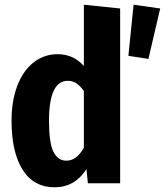

<svg xmlns="http://www.w3.org/2000/svg" viewBox="-20 -778 700 815"><path d="M490 -742V0H353L347 -60Q297 17 212 17Q123 17 76 -57.5Q29 -132 29 -266Q29 -350 53.5 -414Q78 -478 122.5 -513Q167 -548 225 -548Q291 -548 336 -498V-758ZM336 -151V-392Q320 -414 304 -424.5Q288 -435 268 -435Q188 -435 188 -266Q188 -171 207 -133.5Q226 -96 261 -96Q284 -96 302 -109.5Q320 -123 336 -151ZM660 -742 547 -758 525 -541 610 -528Z"/></svg>

Font: Fira Sans Condensed
Style: Bold
Weight: 700
Width: 3
Designer: bBox Type GmbH & Carrois Corporate GbR & Edenspiekermann AG
Foundry: bBox Type GmbH & Carrois Corporate GbR & Edenspiekermann AG
Version: Version 4.301